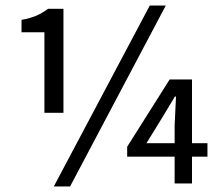

<svg xmlns="http://www.w3.org/2000/svg" viewBox="-20 -665 799 696"><path d="M141 -256V-548H58V-593Q91 -599 112.5 -608.5Q134 -618 154 -633H210V-256ZM175 11 523 -645H581L234 11ZM613 0V-209L618 -315H614L567 -237L511 -146H732V-97H441V-133L595 -377H676V0Z"/></svg>

Font: Narnoor
Style: Regular
Weight: 400
Designer: S. Sridhar Murthy
Foundry: SIL International
Version: Version 3.000